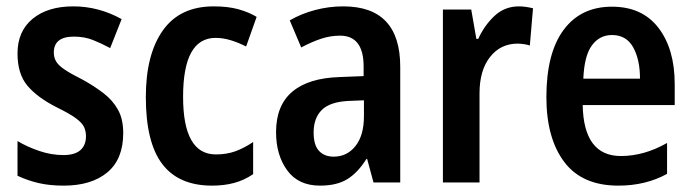

<svg xmlns="http://www.w3.org/2000/svg" viewBox="-20 -666 2176 603"><path d="M367 -248Q367 -166 317 -124.5Q267 -83 180 -83Q136 -83 101.5 -91Q67 -99 35 -114V-223Q65 -205 103 -192Q141 -179 179 -179Q215 -179 232.5 -194.5Q250 -210 250 -238Q250 -254 244 -267Q238 -280 218.5 -294.5Q199 -309 158 -329Q97 -360 66 -397Q35 -434 35 -498Q35 -568 82.5 -607Q130 -646 210 -646Q290 -646 362 -606L326 -515Q298 -530 271.5 -540.5Q245 -551 212 -551Q149 -551 149 -501Q149 -486 156 -473.5Q163 -461 183 -447.5Q203 -434 241 -415Q277 -395 305.5 -373Q334 -351 350.5 -321.5Q367 -292 367 -248Z M646 -83Q541 -83 489.5 -151Q438 -219 438 -361Q438 -495 491.5 -570.5Q545 -646 651 -646Q696 -646 728.5 -637Q761 -628 786 -613L753 -520Q727 -533 703.5 -540Q680 -547 657 -547Q555 -547 555 -362Q555 -181 658 -181Q692 -181 719.5 -191Q747 -201 775 -220V-119Q747 -100 715.5 -91.5Q684 -83 646 -83Z M1058 -646Q1237 -646 1237 -456V-93H1153L1133 -167H1131Q1104 -124 1071 -103.5Q1038 -83 985 -83Q917 -83 882 -131Q847 -179 847 -251Q847 -335 898 -378Q949 -421 1047 -424L1122 -427V-457Q1122 -554 1048 -554Q1018 -554 989 -544.5Q960 -535 926 -517L890 -602Q926 -623 969.5 -634.5Q1013 -646 1058 -646ZM1074 -349Q1016 -346 990.5 -320.5Q965 -295 965 -250Q965 -210 982 -192Q999 -174 1028 -174Q1070 -174 1096.5 -207.5Q1123 -241 1123 -301V-351Z M1610 -646Q1619 -646 1630.5 -644.5Q1642 -643 1654 -640L1644 -523Q1636 -526 1624.5 -527.5Q1613 -529 1606 -529Q1552 -529 1519 -487Q1486 -445 1486 -373V-93H1371V-636H1460L1476 -544H1482Q1501 -586 1533 -616Q1565 -646 1610 -646Z M1902 -645Q1997 -645 2048 -578.5Q2099 -512 2099 -402V-336H1810Q1813 -176 1930 -176Q2003 -176 2075 -217V-120Q2008 -83 1922 -83Q1808 -83 1752 -157.5Q1696 -232 1696 -361Q1696 -499 1750 -572Q1804 -645 1902 -645ZM1902 -556Q1863 -556 1839 -523.5Q1815 -491 1812 -419H1990Q1990 -479 1968.5 -517.5Q1947 -556 1902 -556Z"/></svg>

Font: Noto Sans Kannada UI Condensed SemiBold
Style: Regular
Weight: 600
Width: 3
Designer: Jelle Bosma - Monotype Design Team
Foundry: Monotype Imaging Inc.
Version: Version 2.005; ttfautohint (v1.8.4.7-5d5b)